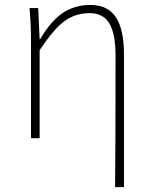

<svg xmlns="http://www.w3.org/2000/svg" viewBox="-20 -560 616 778"><path d="M446.3 198.2Q448.2 21.5 448.2 -334Q448.2 -422.9 423.3 -464.8Q398.4 -506.8 342.8 -506.8Q286.1 -506.8 242.2 -475.1Q198.2 -443.4 140.6 -356.4V0H105.5V-396.5Q105.5 -463.9 99.6 -527.3H134.8L140.6 -401.4H142.6Q186.5 -475.6 234.9 -507.8Q283.2 -540 345.7 -540Q416 -540 449.2 -490.7Q482.4 -441.4 482.4 -338.9V198.2Z"/></svg>

Font: Bpmf Zihi Sans ExtraLight
Style: ExtraLight
Weight: 250
Foundry: But Ko
Version: Version 1.320